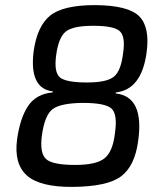

<svg xmlns="http://www.w3.org/2000/svg" viewBox="-20 -721 645 752"><path d="M186 -359 187 -363Q93 -374 112 -522Q126 -619 176.5 -660Q227 -701 353 -701Q483 -700 525.5 -657Q568 -614 554 -514Q534 -370 434 -359L433 -355Q546 -343 521 -168Q508 -71 454.5 -30.5Q401 10 264 11Q137 12 85.5 -33.5Q34 -79 47 -176Q59 -260 90.5 -306.5Q122 -353 186 -359ZM345 -620Q264 -620 236.5 -596.5Q209 -573 200 -505Q191 -439 214 -418.5Q237 -398 321 -398Q399 -398 426.5 -421Q454 -444 462 -512Q472 -576 450 -598Q428 -620 345 -620ZM304 -318Q217 -317 186 -293.5Q155 -270 144 -190Q135 -122 160 -98.5Q185 -75 275 -75Q358 -75 390 -101.5Q422 -128 430 -198Q441 -272 417.5 -295Q394 -318 304 -318Z"/></svg>

Font: Exo 2.0 Medium
Style: Italic
Weight: 500
Italic angle: -8°
Designer: Natanael Gama
Version: Version 1.001;PS 001.001;hotconv 1.0.70;makeotf.lib2.5.58329